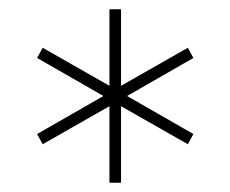

<svg xmlns="http://www.w3.org/2000/svg" viewBox="-20 -722 497 414"><path d="M216 -328V-493L72 -411L60 -433L203 -515L60 -597L72 -619L216 -537V-702H241V-537L385 -619L397 -597L254 -515L397 -433L385 -411L241 -493V-328Z"/></svg>

Font: MuseoModerno Thin
Style: Regular
Weight: 100
Designer: Pablo Cosgaya, Héctor Gatti, Marcela Romero, and the Authors of The MuseoModerno Project.
Foundry: Omnibus-Type Team
Version: Version 1.003